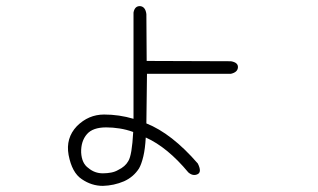

<svg xmlns="http://www.w3.org/2000/svg" viewBox="-20 -562 1040 627"><path d="M459 -363 734 -362Q758 -358 757 -342Q756 -326 734 -321H460L458 -159Q541 -126 626 -28Q640 0 625 7Q610 14 595 1Q527 -81 456 -113Q454 -76 448 -51Q442 -26 434 -12Q416 16 385 30Q352 44 316 45Q279 45 247 23Q215 2 204 -56Q194 -111 231 -150Q269 -188 320 -188Q369 -188 416 -174V-521Q420 -543 438 -542Q455 -540 458 -516ZM415 -131Q393 -139 370.5 -142.5Q348 -146 327 -146Q283 -146 264 -124Q244 -101 245 -64Q247 -28 269 -13Q289 4 316 4Q330 4 343 1.5Q356 -1 366 -7Q389 -18 399 -36Q411 -55 415 -131Z"/></svg>

Font: Yomogi
Style: Regular
Weight: 400
Designer: satsuyako
Foundry: satsuyako
Version: Version 3.100